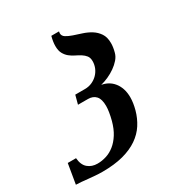

<svg xmlns="http://www.w3.org/2000/svg" viewBox="-216 -839 918 973"><g transform="rotate(-30 242.5 -352.5)"><path d="M273.4 -189Q286.1 -238.3 286.1 -269.5Q286.1 -309.1 269.8 -327.4Q253.4 -345.7 223.6 -345.7H165.5L179.2 -397H235.8Q258.8 -397 278.1 -405.8Q297.4 -414.6 311.3 -429Q325.2 -443.4 332.8 -461.9Q340.3 -480.5 340.3 -500Q340.3 -520 331.1 -532Q321.8 -543.9 307.9 -552.7Q293.9 -561.5 277.6 -569.3Q261.2 -577.1 247.3 -588.4Q233.4 -599.6 224.1 -616.5Q214.8 -633.3 214.8 -660.6Q214.8 -672.4 216.8 -686Q218.8 -699.7 223.1 -715.8H268.1Q266.6 -710 266.6 -705.6Q266.6 -689.5 281.5 -680.2Q296.4 -670.9 318.6 -663.3Q340.8 -655.8 366.7 -647.5Q392.6 -639.2 414.8 -625.5Q437 -611.8 451.9 -589.8Q466.8 -567.9 466.8 -532.7Q466.8 -508.8 459 -480.5Q454.1 -461.4 439.5 -444.6Q424.8 -427.7 405 -413.8Q385.3 -399.9 362.5 -389.6Q339.8 -379.4 317.9 -374Q337.4 -371.1 355 -361.3Q372.6 -351.6 385.7 -335.4Q398.9 -319.3 406.5 -296.9Q414.1 -274.4 414.1 -245.6Q414.1 -214.4 403.8 -175.8Q392.6 -134.8 370.6 -100.6Q348.6 -66.4 312.5 -41.5Q276.4 -16.6 224.9 -2.9Q173.3 10.7 104 10.7Q83 10.7 62.3 9Q41.5 7.3 22 5.4Q2.4 3.4 -15.1 1.7Q-32.7 0 -46.4 0L-26.9 -116.2H21.5Q24.9 -75.2 47.4 -56.4Q69.8 -37.6 103 -37.6Q128.9 -37.6 154.5 -45.7Q180.2 -53.7 202.9 -71.8Q225.6 -89.8 243.9 -118.7Q262.2 -147.5 273.4 -189Z"/></g></svg>

Font: Arian AMU Serif
Style: Bold Italic
Weight: 700
Italic angle: -15°
Designer: Ruben Hakobyan (Tarumian)
Foundry: Ruben Hakobyan (Tarumian)
Version: Version 1.002